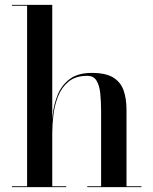

<svg xmlns="http://www.w3.org/2000/svg" viewBox="-20 -770 631 790"><path d="M29.5 0V-3.5H91.5V-746.5H29.5V-750H195V-3.5H252.5V0ZM339 0V-3.5H396V-310.5Q396 -352.5 392.5 -385.8Q389 -419 377 -438.5Q365 -458 339 -458Q291 -458 262.2 -434.2Q233.5 -410.5 219 -373.8Q204.5 -337 199.8 -296.8Q195 -256.5 195 -223L192 -219Q192 -254.5 196.8 -297.8Q201.5 -341 217.5 -380.2Q233.5 -419.5 267 -444.8Q300.5 -470 358 -470Q416 -470 446.8 -450.5Q477.5 -431 489 -396.8Q500.5 -362.5 500.5 -319V-3.5H562V0Z"/></svg>

Font: Bodoni Moda 48pt Medium
Style: Regular
Weight: 500
Designer: Owen Earl
Foundry: indestructible type
Version: Version 2.005